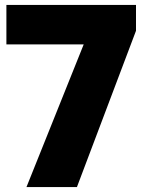

<svg xmlns="http://www.w3.org/2000/svg" viewBox="-20 -760 602 780"><path d="M87.5 0 320 -579.5H6V-740H532.5V-635L292.5 0Z"/></svg>

Font: Encode Sans SmExp XBd
Style: Regular
Weight: 800
Width: 6
Designer: Multiple Designers
Foundry: Impallari Type
Version: Version 3.002; ttfautohint (v1.8.3) -l 8 -r 50 -G 200 -x 14 